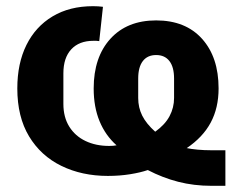

<svg xmlns="http://www.w3.org/2000/svg" viewBox="-20 -557 773 621"><path d="M709 -71V44H664Q607 44 556.5 31Q506 18 458 -7Q435 1 401 6.5Q367 12 329 12Q245 12 178.5 -20.5Q112 -53 74 -116Q36 -179 36 -271Q36 -352 65.5 -411.5Q95 -471 150 -504Q205 -537 281 -537Q289 -537 297.5 -536.5Q306 -536 313 -535L301 -424Q296 -425 291.5 -425Q287 -425 282 -425Q236 -425 210.5 -397.5Q185 -370 185 -320V-221Q185 -178 204 -147.5Q223 -117 256.5 -101Q290 -85 333 -85Q340 -85 346 -85.5Q352 -86 357 -87Q321 -119 302 -165Q283 -211 283 -271Q283 -372 337 -431.5Q391 -491 485 -491Q580 -491 633.5 -431.5Q687 -372 687 -271Q687 -208 661.5 -160.5Q636 -113 584 -78Q598 -75 619 -73Q640 -71 664 -71ZM427 -303V-240Q427 -209 440 -183Q453 -157 482 -131Q514 -154 528.5 -181.5Q543 -209 543 -240V-303Q543 -340 528 -359.5Q513 -379 485 -379Q457 -379 442 -359.5Q427 -340 427 -303Z"/></svg>

Font: IBM Plex Sans
Style: Bold
Weight: 700
Designer: Mike Abbink, Paul van der Laan, Pieter van Rosmalen
Foundry: Bold Monday
Version: Version 3.201